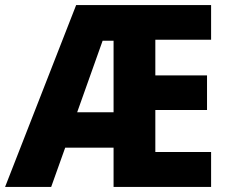

<svg xmlns="http://www.w3.org/2000/svg" viewBox="-24 -734 897 754"><path d="M805 0H422V-154H232L177 0H-4L275 -714H805V-578H586V-438H789V-302H586V-137H805ZM279 -293H422V-574H379Z"/></svg>

Font: Noto Sans Khmer UI SemiCondensed ExtraBold
Style: Regular
Weight: 800
Width: 4
Designer: Danh Hong and the Monotype Design Team
Foundry: Monotype Imaging Inc.
Version: Version 2.002; ttfautohint (v1.8.4.7-5d5b)